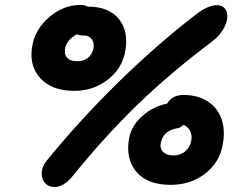

<svg xmlns="http://www.w3.org/2000/svg" viewBox="-20 -751 999 778"><path d="M282.2 -382.8Q188.5 -382.8 141.8 -435.8Q95.2 -488.8 111.8 -570.8Q125.5 -636.7 182.1 -683.8Q238.8 -731 306.2 -731Q324.2 -731 335 -724.1H335.9Q422.4 -724.1 462.6 -672.9Q502.9 -621.6 486.8 -539.1Q473.1 -471.2 415.3 -427Q357.4 -382.8 282.2 -382.8ZM200.2 6.8Q176.3 6.8 161.9 -10Q147.5 -26.9 149.2 -52.5Q150.9 -78.1 169.9 -101.1Q305.7 -267.1 460.9 -418.9Q616.2 -570.8 771 -689.9Q820.8 -730 858.9 -730Q887.2 -730 897.2 -706.5Q907.2 -683.1 892.3 -647.7Q877.4 -612.3 839.8 -583Q671.9 -457 538.3 -327.9Q404.8 -198.7 274.9 -38.1Q238.8 6.8 200.2 6.8ZM244.1 -556.2Q238.8 -532.2 251.5 -517.6Q264.2 -502.9 293 -502.9Q319.8 -502.9 336.7 -516.8Q353.5 -530.8 358.9 -555.2Q362.8 -576.7 352.1 -591.8Q341.3 -606.9 320.8 -606.9Q305.7 -606.9 291 -611.8Q251 -589.8 244.1 -556.2ZM671.9 -2Q575.2 -2 531.2 -56.4Q487.3 -110.8 503.9 -193.8Q514.2 -244.1 558.1 -282.2Q602.1 -320.3 657.2 -331.1Q677.2 -366.2 723.1 -366.2Q782.7 -366.2 823.2 -339.1Q863.8 -312 878.7 -265.6Q893.6 -219.2 881.8 -161.1Q867.7 -89.8 809.3 -45.9Q751 -2 671.9 -2ZM631.8 -172.9Q626.5 -150.4 640.9 -135.7Q655.3 -121.1 682.1 -121.1Q710.4 -121.1 730 -137.2Q749.5 -153.3 754.9 -180.2Q759.3 -202.6 750.5 -220.2Q741.7 -237.8 723.1 -245.1Q714.4 -234.9 701.2 -231.9Q642.1 -223.1 631.8 -172.9Z"/></svg>

Font: Shantell Sans Irregular Bouncy
Style: Italic
Weight: 600
Italic angle: -11.31°
Designer: Stephen Nixon, Anya Danilova, Shantell Martin
Foundry: Arrow Type
Version: Version 1.006;[9816181b4]